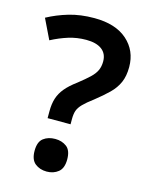

<svg xmlns="http://www.w3.org/2000/svg" viewBox="-112 -796 687 881"><g transform="rotate(15 231.5 -355.5)"><path d="M137 -258Q137 -293 145.5 -319.5Q154 -346 173.5 -369.5Q193 -393 227 -418Q260 -444 279.5 -462.5Q299 -481 307.5 -499.5Q316 -518 316 -542Q316 -579 290 -598.5Q264 -618 216 -618Q172 -618 132 -605.5Q92 -593 52 -572L6 -667Q52 -692 106 -708Q160 -724 226 -724Q327 -724 382.5 -675Q438 -626 438 -548Q438 -505 424.5 -474.5Q411 -444 385 -418.5Q359 -393 321 -363Q290 -340 273.5 -323Q257 -306 251.5 -290Q246 -274 246 -250V-225H137ZM118 -65Q118 -108 140.5 -125Q163 -142 196 -142Q228 -142 250.5 -125Q273 -108 273 -65Q273 -23 250.5 -5Q228 13 196 13Q163 13 140.5 -5Q118 -23 118 -65Z"/></g></svg>

Font: Noto Sans Nag Mundari SemiBold
Style: Regular
Weight: 600
Version: Version 1.000